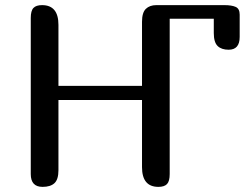

<svg xmlns="http://www.w3.org/2000/svg" viewBox="-20 -729 970 749"><path d="M590 -709H855Q884 -709 899.5 -702Q915 -695 915 -672V-585Q915 -535 872 -535Q844 -535 829 -549.5Q814 -564 814 -600V-656H642V-50Q642 -22 631.5 -11Q621 0 598 0Q534 0 534 -77V-339H208V-65Q208 -29 192.5 -14.5Q177 0 146 0Q100 0 100 -50V-659Q100 -687 110.5 -698Q121 -709 144 -709Q208 -709 208 -632V-394H534V-644Q534 -680 549 -694.5Q564 -709 590 -709Z"/></svg>

Font: Marmelad
Style: Regular
Weight: 400
Designer: Manvel Shmavonyan
Foundry: Cyreal
Version: Version 1.110; ttfautohint (v1.8.4.7-5d5b)